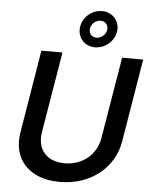

<svg xmlns="http://www.w3.org/2000/svg" viewBox="-64 -1035 862 1098"><g transform="rotate(5 367.5 -486.0)"><path d="M614.3 -727.3 536.6 -260.7C521.7 -165.8 444.2 -97.3 338.8 -97.3C233.7 -97.3 179.3 -165.8 194.2 -260.7L272 -727.3H150.9L72.1 -250.4C46.5 -96.2 144.2 11.4 320.3 11.4C496.1 11.4 630.7 -96.2 656.2 -250.4L735.1 -727.3ZM359.7 -883.5C350.1 -823.5 392.4 -773.1 453.8 -773.1C511 -773.1 562.9 -816.4 572.1 -872.5C582 -932.2 539.4 -983 476.9 -983C420.1 -983 368.6 -940.3 359.7 -883.5ZM416.5 -878.2C421.2 -906.2 446.4 -927.2 473.7 -927.2C502.1 -927.2 519.5 -905.2 515.3 -878.2C511.4 -850.1 484.7 -828.8 457.4 -828.8C429.3 -828.8 411.9 -851.2 416.5 -878.2Z"/></g></svg>

Font: Magic Ui Pro Semi Bold
Style: Italic
Weight: 600
Italic angle: -9.39999°
Designer: Stefan Endress, Andreas Faust
Version: Version 1.000;FEAKit 1.0